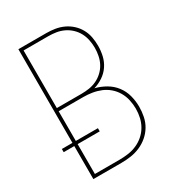

<svg xmlns="http://www.w3.org/2000/svg" viewBox="-178 -838 855 941"><g transform="rotate(-30 250.0 -367.5)"><path d="M72 0V-187H12V-205H72V-735H230Q255 -735 279.5 -731Q304 -727 326.5 -716.5Q349 -706 367.5 -689Q386 -672 398 -650Q410 -628 414.5 -603.5Q419 -579 419 -554Q419 -526 412.5 -498Q406 -470 390 -446.5Q374 -423 350 -407Q326 -391 299 -383Q331 -375 359.5 -358.5Q388 -342 407.5 -316.5Q427 -291 435.5 -259.5Q444 -228 444 -195Q444 -168 438.5 -140.5Q433 -113 419 -89.5Q405 -66 384 -48Q363 -30 337.5 -19Q312 -8 285 -4Q258 0 230 0ZM91 -391H230Q253 -391 275 -394.5Q297 -398 317 -407.5Q337 -417 353.5 -432.5Q370 -448 380.5 -467.5Q391 -487 395.5 -509.5Q400 -532 400 -554Q400 -576 395.5 -598.5Q391 -621 380.5 -640.5Q370 -660 353.5 -675.5Q337 -691 317 -700.5Q297 -710 275 -713.5Q253 -717 230 -717H91ZM91 -18H230Q255 -18 280 -21.5Q305 -25 328 -35Q351 -45 370 -61.5Q389 -78 401.5 -99.5Q414 -121 419.5 -145.5Q425 -170 425 -195Q425 -220 419.5 -245Q414 -270 401.5 -291.5Q389 -313 370 -329.5Q351 -346 328 -355.5Q305 -365 280 -369Q255 -373 230 -373H91V-205H216V-187H91Z"/></g></svg>

Font: Iosevka Curly Thin
Style: Regular
Weight: 100
Monospace: yes
Designer: Belleve Invis
Foundry: Belleve Invis
Version: Version 22.1.2; ttfautohint (v1.8.4)